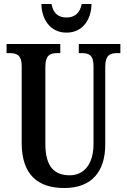

<svg xmlns="http://www.w3.org/2000/svg" viewBox="-20 -935 638 965"><path d="M314 -771C398 -771 439 -840 440 -915H391C381 -867 353 -847 314 -847C275 -847 247 -867 239 -915H188C189 -840 231 -771 314 -771ZM303 10C444 10 509 -76 509 -209V-599C509 -659 534 -668 569 -668H585V-714H376V-668H391C426 -668 450 -659 450 -603V-211C450 -115 406 -54 330 -54C256 -54 208 -95 208 -210V-599C208 -659 233 -668 268 -668H283V-714H13V-668H29C63 -668 89 -659 89 -603V-217C89 -53 174 10 303 10Z"/></svg>

Font: Noto Serif Lao ExtraCondensed SemiBold
Style: Regular
Weight: 600
Width: 2
Designer: Monotype Design Team
Foundry: Monotype Imaging Inc.
Version: Version 2.003